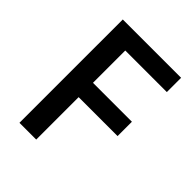

<svg xmlns="http://www.w3.org/2000/svg" viewBox="-203 -826 938 938"><g transform="rotate(45 266.0 -357.0)"><path d="M210 0H94.2V-713.9H497.1V-615.2H210V-392.1H479V-293H210Z"/></g></svg>

Font: f1_58959          
Style: Regular
Weight: 600
Foundry: Ascender Corporation
Version: Version 1.10